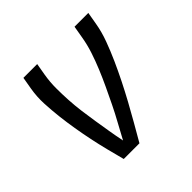

<svg xmlns="http://www.w3.org/2000/svg" viewBox="-139 -649 778 778"><g transform="rotate(-45 250.0 -260.0)"><path d="M239 0H149Q139 -38 129.5 -75.5Q120 -113 112 -151.5Q104 -190 97.5 -229Q91 -268 86.5 -307Q82 -346 80 -386.5Q78 -427 85 -468L94 -520H173L164 -468Q158 -432 158 -397Q158 -362 160 -327.5Q162 -293 166.5 -258.5Q171 -224 176.5 -190Q182 -156 187.5 -122.5Q193 -89 200 -55Q218 -89 236.5 -122.5Q255 -156 271.5 -190Q288 -224 304 -258Q320 -292 334.5 -327Q349 -362 360.5 -397Q372 -432 378 -468L387 -520H466L457 -468Q450 -427 435 -386.5Q420 -346 402.5 -307Q385 -268 365.5 -229Q346 -190 325 -151.5Q304 -113 282.5 -75.5Q261 -38 239 0Z"/></g></svg>

Font: Iosevka Term Curly
Style: Italic
Weight: 400
Italic angle: -9°
Designer: Belleve Invis
Foundry: Belleve Invis
Version: Version 32.3.0